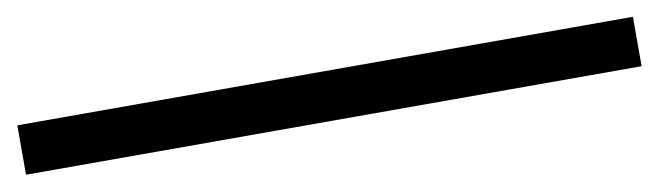

<svg xmlns="http://www.w3.org/2000/svg" viewBox="-43 35 911 266"><g transform="rotate(-10 413.0 168.0)"><path d="M-19.5 202.5V133H846.5V202.5Z"/></g></svg>

Font: Tracken
Style: Regular
Weight: 400
Designer: Eben Sorkin
Foundry: Eben Sorkin
Version: Version 2.001